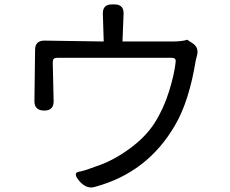

<svg xmlns="http://www.w3.org/2000/svg" viewBox="-20 -821 1040 870"><path d="M499 -801Q541 -801 540 -759L535 -633H759Q807 -633 828 -641L851 -626Q882 -607 873 -571L867 -547Q837 -363 774 -255Q649 -38 409 26Q373 37 340 0Q308 -38 338 -43Q356 -45 412 -66Q490 -91 564 -145Q639 -199 680 -263Q721 -327 746 -407Q771 -488 776 -541Q778 -559 759 -559H238Q219 -559 219 -540L223 -362Q223 -320 181 -320Q136 -320 136 -362L139 -595Q139 -637 181 -637L450 -633L446 -759Q445 -801 487 -801Z"/></svg>

Font: Swei Gothic CJK TC Regular
Style: Regular
Weight: 400
Version: Version 2.129